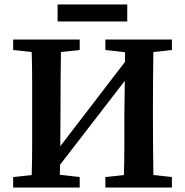

<svg xmlns="http://www.w3.org/2000/svg" viewBox="-20 -840 828 860"><path d="M452 -616V-663H750V-616L667 -607Q666 -545 665.5 -481.5Q665 -418 665 -353V-310Q665 -247 665.5 -183.5Q666 -120 667 -56L750 -47V0H452V-47L535 -56Q537 -119 537 -185Q537 -251 537 -323L539 -478L249 -102L248 -57L337 -47V0H39V-47L122 -56Q124 -118 124 -182Q124 -246 124 -310V-353Q124 -416 124 -479.5Q124 -543 122 -607L39 -616V-663H337V-616L253 -607Q252 -545 251.5 -481.5Q251 -418 251 -353L250 -185L540 -563V-606ZM238 -744V-820H550V-744Z"/></svg>

Font: Source Serif Pro SemiBold
Style: Regular
Weight: 600
Designer: Frank Grießhammer
Foundry: Adobe Systems Incorporated
Version: Version 3.001;hotconv 1.0.111;makeotfexe 2.5.65597